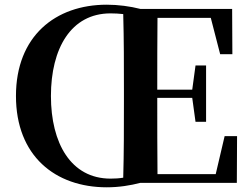

<svg xmlns="http://www.w3.org/2000/svg" viewBox="-20 -779 1072 818"><path d="M197 -370C197 -572 282 -722 451 -722C470 -722 487 -721 505 -719C508 -610 508 -503 508 -394V-346C508 -236 508 -128 505 -22C487 -19 470 -18 451 -18C282 -18 197 -169 197 -370ZM937 -199 899 -37H651C650 -140 650 -245 650 -359V-362H799L813 -260H858V-500H813L799 -397H650C650 -504 650 -604 651 -703H878L918 -548H970L969 -741H578C535 -752 484 -759 435 -759C216 -759 48 -625 48 -370C48 -115 215 19 435 19C487 19 536 11 578 0H989L990 -199Z"/></svg>

Font: Source Han Serif CN
Style: Bold
Weight: 700
Designer: Ryoko NISHIZUKA 西塚涼子 (kana & ideographs); Frank Grießhammer (Latin, Greek & Cyrillic); Wenlong ZHANG 张文龙 (bopomofo); San
Foundry: Adobe
Version: Version 2.003;hotconv 1.1.1;makeotfexe 2.6.0